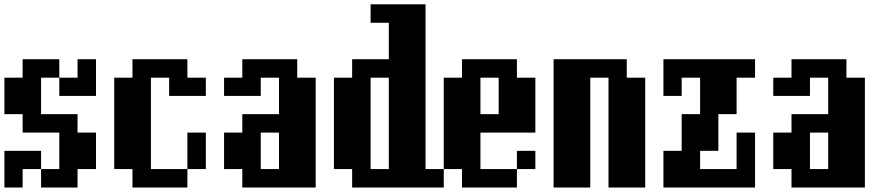

<svg xmlns="http://www.w3.org/2000/svg" viewBox="-20 -796 4040 874"><path d="M0 -276.4V-442.4H83V-526.4H250V-442.4H333V-526.4H417V-359.4H250V-442.4H167V-276.4H333V-192.4H417V-26.4H333V57.6H167V-26.4H250V-192.4H83V-276.4ZM0 57.6V-109.4H167V-26.4H83V57.6Z M500 -26.4V-442.4H583V-526.4H833V-442.4H917V-359.4H750V-442.4H667V-26.4H833V-192.4H917V-26.4H833V57.6H583V-26.4Z M1167 -26.4H1250V-192.4H1167ZM1000 -26.4V-192.4H1083V-276.4H1250V-442.4H1167V-359.4H1000V-442.4H1083V-526.4H1333V-442.4H1417V57.6H1083V-26.4Z M1667 -26.4H1750V-442.4H1667ZM1500 -26.4V-442.4H1583V-526.4H1750V-692.4H1667V-776.4H1917V-26.4H2000V57.6H1583V-26.4Z M2167 -276.4H2250V-442.4H2167ZM2000 -26.4V-442.4H2083V-526.4H2333V-442.4H2417V-192.4H2167V-26.4H2333V57.6H2083V-26.4ZM2333 -26.4V-109.4H2417V-26.4Z M2500 57.6V-526.4H2833V-442.4H2917V57.6H2750V-442.4H2667V57.6Z M3000 57.6V-109.4H3083V-276.4H3167V-442.4H3083V-359.4H3000V-526.4H3417V-442.4H3333V-276.4H3250V-109.4H3167V-26.4H3333V-192.4H3417V57.6Z M3667 -26.4H3750V-192.4H3667ZM3500 -26.4V-192.4H3583V-276.4H3750V-442.4H3667V-359.4H3500V-442.4H3583V-526.4H3833V-442.4H3917V57.6H3583V-26.4Z"/></svg>

Font: KH Dot Dougenzaka 12
Style: Regular
Weight: 400
Designer: Original version for X68000 by Keitarou Hiraki (http://hp.vector.co.jp/authors/VA000874/) / TrueType conversion by Homem
Version: Version 1.00.20150527